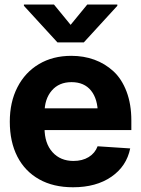

<svg xmlns="http://www.w3.org/2000/svg" viewBox="-20 -792 603 823"><path d="M293 10.7Q208.5 10.7 147.9 -23.4Q86.9 -57.6 54.4 -120.8Q22 -184.1 22 -270.5Q22 -354.5 54.7 -418Q87.4 -481.9 147 -517.3Q206.5 -552.7 285.6 -552.7Q338.9 -552.7 384.5 -536.1Q430.2 -519.5 466.1 -486.6Q502 -453.6 522.5 -399.4Q543 -345.2 543 -275.4V-234.4H82V-327.6H469.7L399.4 -303.2Q399.4 -367.7 370.1 -403.8Q340.8 -439.9 286.6 -439.9Q232.9 -439.9 201.9 -403.8Q170.9 -367.7 170.9 -309.1V-243.2Q170.9 -177.7 204.8 -139.9Q238.8 -102.1 294.9 -102.1Q333 -102.1 360.1 -118.7Q387.2 -135.3 398.4 -165L538.1 -155.8Q522.5 -79.1 457.3 -34.2Q392.1 10.7 293 10.7ZM82.5 -772.5H211.4L282.7 -685.5L354 -772.5H482.9V-767.1L339.4 -610.4H226.1L82.5 -767.1Z"/></svg>

Font: Inter Tight Stencil
Style: Bold
Weight: 700
Designer: Rasmus Andersson
Foundry: rsms
Version: Version 3.004;Glyphs 3.1.2 (3151)